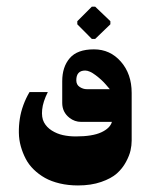

<svg xmlns="http://www.w3.org/2000/svg" viewBox="-20 -460 452 577"><path d="M256 -343H266L311.7 -387V-396.3L266 -440H256L212.3 -396.3V-387ZM214.3 97.3Q253.7 97.3 284 86.8Q314.3 76.3 331.2 61.3Q348 46.3 358.5 26.8Q369 7.3 372.3 -8Q375.7 -23.3 375.7 -37.3V-180.7Q375.7 -237.7 343.3 -274.7Q311 -311.7 262.3 -311.7Q212.3 -311.7 189.7 -285.3Q167 -259 167 -216V-150.7Q167 -123 188.7 -106Q204.3 -93.7 224 -93.7H316.3Q311 -74.7 284.3 -62.3Q257.7 -50 207.7 -50Q187 -50 169 -54Q151 -58 135.5 -67.8Q120 -77.7 112.2 -92.3Q104.3 -107 106.7 -130.5Q109 -154 123.7 -183.3H68.7Q57.7 -164.7 50.2 -144.2Q42.7 -123.7 39.5 -102.8Q36.3 -82 36.7 -61Q37 -40 42.5 -20.3Q48 -0.7 57.2 17Q66.3 34.7 81.3 49.3Q96.3 64 115.3 74.7Q134.3 85.3 159.7 91.3Q185 97.3 214.3 97.3ZM236 -248Q249 -248 267.5 -234Q286 -220 298 -206L310 -192H240.7Q229.7 -192 219.5 -198.7Q209.3 -205.3 209.3 -218.7Q209.3 -248 236 -248Z"/></svg>

Font: Jomhuria
Style: Regular
Weight: 400
Designer: Arabic design by Kourosh Beigpour, Latin design by Eben Sorkin, engineering by Lasse Fister and Khaled Hosney
Version: Version 1.0010